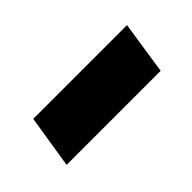

<svg xmlns="http://www.w3.org/2000/svg" viewBox="-11 -512 472 472"><g transform="rotate(-45 224.5 -276.0)"><path d="M54 -207 76 -345H402L381 -207Z"/></g></svg>

Font: Mulish ExtraLight Black
Style: Italic
Weight: 900
Italic angle: -9°
Version: Version 3.603